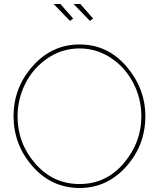

<svg xmlns="http://www.w3.org/2000/svg" viewBox="-20 -938 797 963"><path d="M249 -918H283L347 -845L331 -833ZM349 -918H383L447 -845L431 -833ZM48 -355Q48 -499 144.5 -607Q241 -715 379 -715Q520 -715 614.5 -604.5Q709 -494 709 -355Q709 -210 613 -102.5Q517 5 379 5Q237 4 142.5 -104.5Q48 -213 48 -355ZM379 -15Q512 -15 600.5 -119Q689 -223 689 -355Q689 -443 649 -521Q609 -599 537 -647Q465 -695 379 -695Q290 -695 217.5 -645Q145 -595 106.5 -517.5Q68 -440 68 -355Q68 -219 157.5 -117Q247 -15 379 -15Z"/></svg>

Font: Raleway-v4020 Thin
Style: Regular
Weight: 250
Designer: Matt McInerney, Pablo Impallari, Rodrigo Fuenzalida
Foundry: Matt McInerney, Pablo Impallari, Rodrigo Fuenzalida
Version: Version 4.020;PS 004.020;hotconv 1.0.88;makeotf.lib2.5.64775